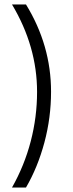

<svg xmlns="http://www.w3.org/2000/svg" viewBox="-20 -750 329 865"><path d="M147 -336Q147 -541 34 -730H97Q210 -546 210 -337Q210 -220 180 -108Q150 4 97 95H34Q90 -4 118.5 -113.5Q147 -223 147 -336Z"/></svg>

Font: Museo Sans Light
Style: Regular
Weight: 300
Designer: Jos Buivenga
Foundry: Jos Buivenga & Rosetta Type Foundry (extension, remastering)
Version: Version 3.600;PS 1.000;hotconv 1.0.88;makeotf.lib2.5.647800;